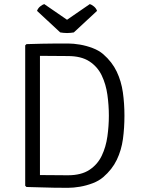

<svg xmlns="http://www.w3.org/2000/svg" viewBox="-20 -894 676 918"><path d="M575 -341Q575 -282.5 567.8 -229.2Q560.5 -176 538.5 -130Q516.5 -84 473.5 -47Q452.5 -29 422.8 -17.8Q393 -6.5 362 -1.2Q331 4 305.5 4Q266.5 4 238.2 3.5Q210 3 180 2Q150 1 106.5 0L100.5 -6V-677L106.5 -683Q150 -684.5 180 -685Q210 -685.5 238.2 -685.8Q266.5 -686 305.5 -686Q331 -686 362 -680.8Q393 -675.5 422.8 -664.2Q452.5 -653 473.5 -635Q516 -598 538 -551.8Q560 -505.5 567.5 -452.2Q575 -399 575 -341ZM500.5 -341Q500.5 -390.5 493.5 -440.8Q486.5 -491 466.5 -533Q446.5 -575 407.5 -600.5Q368.5 -626 304.5 -626Q269 -626 239.5 -626.5Q210 -627 171 -627V-57Q210 -57 239.5 -56.5Q269 -56 304.5 -56Q368.5 -56 407.5 -81.8Q446.5 -107.5 466.5 -149.5Q486.5 -191.5 493.5 -241.8Q500.5 -292 500.5 -341ZM409.5 -874.5Q419 -871.5 429.2 -863Q439.5 -854.5 444 -842L333 -739Q326.5 -738 318 -737Q309.5 -736 300.5 -736Q291.5 -736 283 -737Q274.5 -738 268 -739L157 -842Q161.5 -854.5 171.8 -863Q182 -871.5 191.5 -874.5L300.5 -799.5Z"/></svg>

Font: Signika Negative SC Light
Style: Regular
Weight: 300
Designer: Anna Giedryś
Foundry: Anna Giedryś
Version: Version 2.000; ttfautohint (v1.8.3) -l 8 -r 50 -G 200 -x 9 -